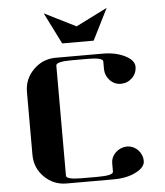

<svg xmlns="http://www.w3.org/2000/svg" viewBox="-57 -886 806 936"><g transform="rotate(-5 346.0 -418.0)"><path d="M77.1 -153.8V-460.9Q77.1 -524.9 122.1 -569.8Q167.5 -615.2 231 -615.2H460.9Q524.9 -615.2 569.8 -592.3Q615.2 -569.3 615.2 -538.1Q615.2 -506.3 592.8 -483.9Q569.8 -461.4 538.1 -460.9Q505.9 -460.9 483.9 -483.9Q461.9 -506.8 460.9 -538.1V-577.1Q460.9 -596.2 384.8 -596.2H308.1Q231 -596.2 231 -577.1V-38.1Q231 -19 308.1 -19H384.8Q461.9 -19 460.9 -38.1V-77.1Q460.9 -108.9 483.9 -130.9Q506.8 -152.8 538.1 -153.8Q569.8 -153.8 592.8 -130.9Q615.2 -107.4 615.2 -76.7Q615.2 -45.4 569.8 -22.5Q525.4 0 460.9 0H231Q167 0 122.1 -44.9Q77.1 -89.8 77.1 -153.8ZM191.9 -835.9 346.2 -758.8 500 -835.9 422.9 -682.1H269Z"/></g></svg>

Font: Hjet
Style: Regular
Weight: 400
Designer: T. Christopher White
Version: Version 1.2